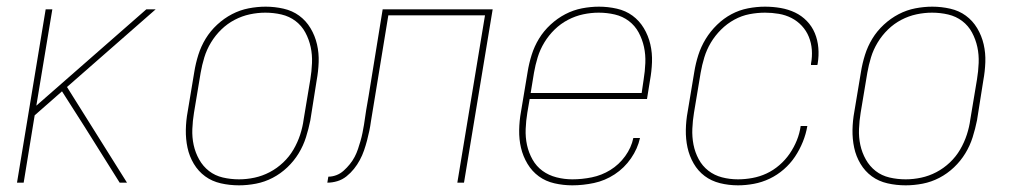

<svg xmlns="http://www.w3.org/2000/svg" viewBox="-20 -548 3040 576"><path d="M31 0 117 -520H137L89 -231L419 -520H447L181 -287L361 0H339L233 -169L166 -274L84 -202L51 0Z M697 8Q669 8 642.5 2Q616 -4 595.5 -19Q575 -34 561.5 -56.5Q548 -79 542.5 -105Q537 -131 537.5 -158.5Q538 -186 543 -213L563 -333Q567 -358 575 -383.5Q583 -409 597 -432Q611 -455 631.5 -474Q652 -493 676 -505.5Q700 -518 726 -523Q752 -528 777 -528Q804 -528 830.5 -522Q857 -516 877.5 -501Q898 -486 911.5 -463.5Q925 -441 931 -415Q937 -389 936 -361.5Q935 -334 930 -307L911 -187Q906 -162 898 -136.5Q890 -111 876 -88Q862 -65 842 -46Q822 -27 798 -14.5Q774 -2 748 3Q722 8 697 8ZM697 -10Q720 -10 743.5 -15Q767 -20 789 -31.5Q811 -43 829.5 -60.5Q848 -78 860.5 -99.5Q873 -121 880.5 -144Q888 -167 891 -190L911 -310Q915 -334 916 -359Q917 -384 912 -407Q907 -430 896 -450.5Q885 -471 866.5 -485Q848 -499 824.5 -504.5Q801 -510 776 -510Q753 -510 729.5 -505Q706 -500 684 -488.5Q662 -477 644 -459.5Q626 -442 613 -420.5Q600 -399 593 -376Q586 -353 582 -330L562 -210Q558 -186 557 -161Q556 -136 561 -113Q566 -90 577.5 -69.5Q589 -49 607 -35Q625 -21 648.5 -15.5Q672 -10 697 -10Z M962 0 965 -18Q977 -18 989 -22.5Q1001 -27 1011 -36Q1021 -45 1029.5 -55.5Q1038 -66 1044 -77.5Q1050 -89 1054 -101Q1058 -113 1061.5 -125Q1065 -137 1067.5 -149.5Q1070 -162 1072 -174Q1075 -196 1078.5 -217.5Q1082 -239 1086 -261L1128 -520H1458L1372 0H1352L1435 -502H1145L1105 -258Q1102 -240 1099 -221.5Q1096 -203 1093 -185Q1091 -170 1088 -155.5Q1085 -141 1081 -126Q1077 -111 1072 -96.5Q1067 -82 1059.5 -68Q1052 -54 1042 -41.5Q1032 -29 1019.5 -19Q1007 -9 992 -4.5Q977 0 962 0Z M1697 8Q1670 8 1643.5 2Q1617 -4 1596.5 -19Q1576 -34 1562.5 -56.5Q1549 -79 1543 -104.5Q1537 -130 1537.5 -158Q1538 -186 1543 -213L1563 -333Q1567 -358 1575 -383.5Q1583 -409 1597 -432Q1611 -455 1631.5 -474Q1652 -493 1676 -505.5Q1700 -518 1726 -523Q1752 -528 1777 -528Q1804 -528 1830.5 -522Q1857 -516 1877.5 -501Q1898 -486 1911.5 -463.5Q1925 -441 1931 -415Q1937 -389 1936 -361.5Q1935 -334 1930 -307L1921 -251H1569L1562 -210Q1558 -186 1557 -161Q1556 -136 1561 -113Q1566 -90 1577.5 -69.5Q1589 -49 1607.5 -35.5Q1626 -22 1649.5 -16Q1673 -10 1697 -10Q1726 -10 1755.5 -16Q1785 -22 1811 -38Q1837 -54 1855.5 -79.5Q1874 -105 1880 -134H1900Q1893 -102 1873 -73Q1853 -44 1824 -25Q1795 -6 1762 1Q1729 8 1697 8ZM1572 -269H1905L1911 -310Q1915 -334 1916 -359Q1917 -384 1912 -407Q1907 -430 1896 -450.5Q1885 -471 1866.5 -485Q1848 -499 1824.5 -504.5Q1801 -510 1776 -510Q1753 -510 1729.5 -505Q1706 -500 1684 -488.5Q1662 -477 1644 -459.5Q1626 -442 1613 -420.5Q1600 -399 1593 -376Q1586 -353 1582 -330Z M2194 8Q2166 8 2140 1.5Q2114 -5 2094 -20Q2074 -35 2061 -57.5Q2048 -80 2042.5 -105.5Q2037 -131 2037.5 -158.5Q2038 -186 2043 -213L2063 -333Q2067 -358 2075 -383Q2083 -408 2097 -431Q2111 -454 2131 -473.5Q2151 -493 2174.5 -505.5Q2198 -518 2224 -523Q2250 -528 2275 -528Q2299 -528 2322 -524Q2345 -520 2365 -510.5Q2385 -501 2400.5 -485Q2416 -469 2424.5 -448.5Q2433 -428 2435 -404.5Q2437 -381 2433 -357Q2433 -356 2432.5 -355Q2432 -354 2432 -353H2413Q2413 -354 2413 -355Q2413 -356 2413 -357Q2417 -378 2415.5 -398.5Q2414 -419 2406.5 -437.5Q2399 -456 2385.5 -470.5Q2372 -485 2354.5 -494Q2337 -503 2316.5 -506.5Q2296 -510 2275 -510Q2252 -510 2228.5 -505.5Q2205 -501 2183 -489Q2161 -477 2143 -459Q2125 -441 2112.5 -420Q2100 -399 2093 -376Q2086 -353 2082 -330L2062 -210Q2058 -186 2057 -161.5Q2056 -137 2060.5 -114Q2065 -91 2076 -70.5Q2087 -50 2105 -36Q2123 -22 2146 -16Q2169 -10 2194 -10Q2215 -10 2237 -14Q2259 -18 2279.5 -27.5Q2300 -37 2318 -52.5Q2336 -68 2349 -87Q2362 -106 2370.5 -127Q2379 -148 2382 -170H2402Q2398 -146 2388.5 -122.5Q2379 -99 2365 -78Q2351 -57 2331.5 -40Q2312 -23 2289 -12Q2266 -1 2241.5 3.5Q2217 8 2194 8Z M2697 8Q2669 8 2642.5 2Q2616 -4 2595.5 -19Q2575 -34 2561.5 -56.5Q2548 -79 2542.5 -105Q2537 -131 2537.5 -158.5Q2538 -186 2543 -213L2563 -333Q2567 -358 2575 -383.5Q2583 -409 2597 -432Q2611 -455 2631.5 -474Q2652 -493 2676 -505.5Q2700 -518 2726 -523Q2752 -528 2777 -528Q2804 -528 2830.5 -522Q2857 -516 2877.5 -501Q2898 -486 2911.5 -463.5Q2925 -441 2931 -415Q2937 -389 2936 -361.5Q2935 -334 2930 -307L2911 -187Q2906 -162 2898 -136.5Q2890 -111 2876 -88Q2862 -65 2842 -46Q2822 -27 2798 -14.5Q2774 -2 2748 3Q2722 8 2697 8ZM2697 -10Q2720 -10 2743.5 -15Q2767 -20 2789 -31.5Q2811 -43 2829.5 -60.5Q2848 -78 2860.5 -99.5Q2873 -121 2880.5 -144Q2888 -167 2891 -190L2911 -310Q2915 -334 2916 -359Q2917 -384 2912 -407Q2907 -430 2896 -450.5Q2885 -471 2866.5 -485Q2848 -499 2824.5 -504.5Q2801 -510 2776 -510Q2753 -510 2729.5 -505Q2706 -500 2684 -488.5Q2662 -477 2644 -459.5Q2626 -442 2613 -420.5Q2600 -399 2593 -376Q2586 -353 2582 -330L2562 -210Q2558 -186 2557 -161Q2556 -136 2561 -113Q2566 -90 2577.5 -69.5Q2589 -49 2607 -35Q2625 -21 2648.5 -15.5Q2672 -10 2697 -10Z"/></svg>

Font: Iosevka SS04 Thin Oblique
Style: Regular
Weight: 100
Italic angle: -9°
Monospace: yes
Designer: Belleve Invis
Foundry: Belleve Invis
Version: Version 19.0.0; ttfautohint (v1.8.4)